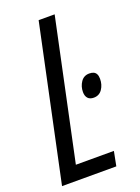

<svg xmlns="http://www.w3.org/2000/svg" viewBox="-138 -775 608 836"><g transform="rotate(-20 166.5 -357.0)"><path d="M0 0 151.4 -713.9H225.6L88.4 -66.9H264.6L251.5 0ZM262.2 -314.5Q244.1 -314.5 234.9 -324.7Q225.6 -335 225.6 -353.5Q225.6 -379.4 239.5 -399.9Q253.4 -420.4 278.8 -420.4Q291 -420.4 299.1 -416.5Q307.1 -412.6 311.3 -404.1Q315.4 -395.5 315.4 -382.3Q315.4 -355.5 301.5 -335Q287.6 -314.5 262.2 -314.5Z"/></g></svg>

Font: Open Sans Condensed
Style: Italic
Weight: 400
Width: 3
Italic angle: -12°
Designer: Monotype Design Team
Foundry: Monotype Imaging Inc.
Version: Version 3.000